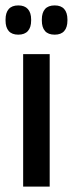

<svg xmlns="http://www.w3.org/2000/svg" viewBox="-22 -689 268 709"><path d="M63.5 0V-489H161.5V0ZM45.5 -561Q22 -561 10.2 -574.5Q-1.5 -588 -1.5 -613V-617Q-1.5 -642 10.2 -655.5Q22 -669 45.5 -669Q69 -669 81 -655.5Q93 -642 93 -617V-613Q93 -588 81 -574.5Q69 -561 45.5 -561ZM180 -561Q156 -561 144.2 -574.5Q132.5 -588 132.5 -613V-617Q132.5 -642 144.2 -655.5Q156 -669 180 -669Q203.5 -669 215.2 -655.5Q227 -642 227 -617V-613Q227 -588 215.2 -574.5Q203.5 -561 180 -561Z"/></svg>

Font: Anek Tamil Medium Medium
Style: Regular
Weight: 500
Version: Version 1.003